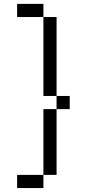

<svg xmlns="http://www.w3.org/2000/svg" viewBox="-20 -953 440 973"><path d="M66.7 -866.7V-933.3H200V-866.7ZM66.7 0V-66.7H200V0ZM200 -866.7H266.7V-466.7H200ZM200 -66.7V-400H266.7V-66.7ZM266.7 -466.7H333.3V-400H266.7Z"/></svg>

Font: Galmuri14 Regular
Style: Regular
Weight: 400
Designer: Lee Minseo (quiple)
Version: Version 2.399;hotconv 1.1.1;makeotfexe 2.6.0 DEVELOPMENT